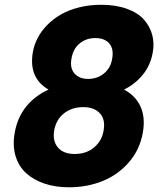

<svg xmlns="http://www.w3.org/2000/svg" viewBox="-20 -774 688 808"><path d="M184.1 -397Q99.6 -446.3 118.2 -554.2Q123.5 -585 138.2 -613.5Q152.8 -642.1 177.7 -667.7Q202.6 -693.4 235.1 -712.4Q267.6 -731.4 311.8 -742.7Q356 -753.9 405.8 -753.9Q467.8 -753.9 514.4 -736.8Q561 -719.7 585.9 -691.4Q610.8 -663.1 620.4 -627.9Q629.9 -592.8 623 -554.2Q613.8 -500 581.3 -460Q548.8 -419.9 502 -397Q550.8 -371.1 571.5 -325.2Q592.3 -279.3 581.1 -215.8Q568.4 -144 522.5 -91.1Q476.6 -38.1 411.4 -12Q346.2 14.2 270 14.2Q213.9 14.2 167.7 -1.2Q121.6 -16.6 90.1 -45.2Q58.6 -73.7 45.4 -117.7Q32.2 -161.6 42 -215.8Q53.2 -279.3 89.8 -325Q126.5 -370.6 184.1 -397ZM380.9 -613.8Q342.3 -613.8 314.7 -590.8Q287.1 -567.9 280.8 -526.9Q273.4 -487.8 293.5 -464.8Q313.5 -441.9 351.1 -441.9Q389.2 -441.9 417.5 -464.8Q445.8 -487.8 452.1 -526.9Q459.5 -568.4 439.9 -591.1Q420.4 -613.8 380.9 -613.8ZM330.1 -323.2Q283.2 -323.2 249.8 -297.4Q216.3 -271.5 208 -225.1Q200.7 -180.7 223.6 -153.3Q246.6 -126 294.9 -126Q343.3 -126 376.2 -153.8Q409.2 -181.6 416 -225.1Q424.3 -271 400.4 -297.1Q376.5 -323.2 330.1 -323.2Z"/></svg>

Font: SVN-Poppins
Style: Bold Italic
Weight: 700
Italic angle: -10°
Designer: Ninad Kale (Devanagari), Jonny Pinhorn (Latin)
Foundry: Indian Type Foundry
Version: Version 3.002 2017